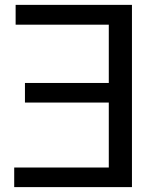

<svg xmlns="http://www.w3.org/2000/svg" viewBox="-20 -765 655 785"><path d="M38.1 0V-80.1H424.8V-345.7H82V-425.8H424.8V-664.1H43.9V-745.1H519.5V0Z"/></svg>

Font: Gothic A1 Medium
Style: Regular
Weight: 500
Designer: HanYang I&C Co.,Ltd.
Foundry: HanYang I&C Co.,Ltd.
Version: Version 2.50